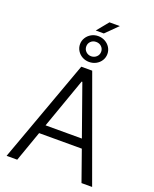

<svg xmlns="http://www.w3.org/2000/svg" viewBox="-184 -1140 995 1242"><g transform="rotate(20 313.0 -519.5)"><path d="M18.6 0 275.4 -707H350.6L607.4 0H534.2L460 -210H166L91.8 0ZM438 -271.5 315.4 -617.2H310.5L188 -271.5ZM348.6 -1039.1H419.9L338.9 -959H283.2ZM217.8 -841.8Q217.8 -865.7 230.5 -886.2Q243.2 -906.7 264.6 -918.7Q286.1 -930.7 311.5 -930.7Q337.4 -930.7 359.1 -918.7Q380.9 -906.7 393.6 -886.2Q406.2 -865.7 406.2 -841.8Q406.2 -817.4 393.6 -796.9Q380.9 -776.4 359.1 -764.6Q337.4 -752.9 311.5 -752.9Q286.1 -752.9 264.6 -764.6Q243.2 -776.4 230.5 -796.9Q217.8 -817.4 217.8 -841.8ZM363.3 -841.8Q363.3 -862.3 348.6 -876.5Q334 -890.6 311.5 -890.6Q289.6 -890.6 275.1 -876.5Q260.7 -862.3 260.7 -841.8Q260.7 -820.8 275.4 -806.6Q290 -792.5 311.5 -792Q333.5 -792.5 348.4 -806.6Q363.3 -820.8 363.3 -841.8Z"/></g></svg>

Font: Pretendard GOV Light
Style: Regular
Weight: 300
Designer: Base glyphs from Inter by Rasmus Andersson; Hangeul glyphs from Noto Sans CJK(Source Han Sans) by Jang Soo-young and Kan
Foundry: Kil Hyung-jin
Version: Version 1.309